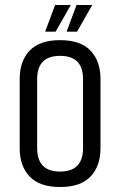

<svg xmlns="http://www.w3.org/2000/svg" viewBox="-20 -740 482 770"><path d="M313 -423Q313 -516 221 -516Q129 -516 129 -423V-146Q129 -52 221 -52Q313 -52 313 -146ZM59 -424Q59 -495 99 -537Q139 -579 221 -579Q303 -579 343 -537Q383 -495 383 -424V-145Q383 -74 343 -32Q303 10 221 10Q139 10 99 -32Q59 -74 59 -145ZM201 -720H264L203 -613H161ZM287 -720H350L289 -613H247Z"/></svg>

Font: Khand
Style: Regular
Weight: 400
Designer: Devanagari: Sanchit Sawaria, Jyotish Sonowal; Latin: Satya Rajpurohit
Foundry: Indian Type Foundry
Version: Version 1.100;PS 1.0;hotconv 1.0.78;makeotf.lib2.5.61930; tt